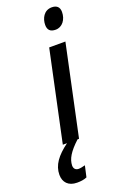

<svg xmlns="http://www.w3.org/2000/svg" viewBox="-262 -799 692 1079"><g transform="rotate(-20 84.5 -259.5)"><path d="M181 -621C221 -621 248 -658 248 -703C248 -733 231 -747 202 -747C155 -747 134 -704 134 -666C134 -636 149 -621 181 -621ZM-79 153C-79 197 -52 228 0 228C21 228 41 226 59 218L74 151C59 155 45 158 35 158C17 158 6 147 6 128C7 89 29 52 85 0H94L209 -540H112L-3 0H22C-44 49 -79 95 -79 153Z"/></g></svg>

Font: Noto Sans UI Condensed Medium
Style: Italic
Weight: 500
Width: 3
Italic angle: -12°
Designer: Monotype Design Team
Foundry: Monotype Imaging Inc.
Version: Version 1.901